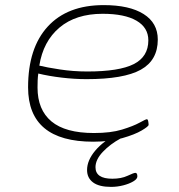

<svg xmlns="http://www.w3.org/2000/svg" viewBox="-20 -549 700 752"><path d="M345 6Q90 6 90 -207Q90 -361 167 -445Q244 -529 386 -529Q487 -529 542.5 -494Q598 -459 598 -394Q598 -313 531.5 -276Q465 -239 319 -239Q272 -239 221.5 -245Q171 -251 130 -261Q128 -248 127.5 -234Q127 -220 127 -206Q127 -119 181.5 -73.5Q236 -28 348 -28Q414 -28 458 -41.5Q502 -55 526.5 -68.5Q551 -82 555 -82Q559 -82 560.5 -74Q562 -66 562 -60Q562 -54 535 -38Q508 -22 459 -8Q410 6 345 6ZM322 -269Q447 -269 504 -298Q561 -327 561 -391Q561 -441 514.5 -468Q468 -495 382 -495Q277 -495 213 -441Q149 -387 134 -292Q162 -285 214.5 -277Q267 -269 322 -269ZM415 183Q368 183 344.5 165.5Q321 148 321 117Q321 79 353 41Q385 3 443 -27L453 -7Q412 15 383 45.5Q354 76 354 106Q354 151 420 151Q455 151 479.5 139.5Q504 128 510 128Q518 128 518 142Q518 152 502 161.5Q486 171 462.5 177Q439 183 415 183Z"/></svg>

Font: Asap Expanded Expanded Thin
Style: Italic
Weight: 100
Width: 7
Italic angle: -6°
Designer: Pablo Cosgaya
Foundry: Omnibus-Type
Version: Version 3.001; ttfautohint (v1.8.4.7-5d5b)